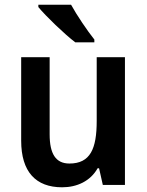

<svg xmlns="http://www.w3.org/2000/svg" viewBox="-20 -786 624 816"><path d="M282 -766H143V-756C173 -719 255 -640 300 -606H381V-618C352 -654 306 -722 282 -766ZM511 -543H391V-272C391 -154 364 -91 275 -91C217 -91 191 -132 191 -215V-543H70V-188C70 -56 132 10 244 10C307 10 364 -16 395 -71H401L417 0H511Z"/></svg>

Font: Noto Sans Arabic SemCond SemBd
Style: Regular
Weight: 600
Width: 4
Designer: Monotype Design Team, Nadine Chahine, Nizar Qandah and Khaled Hosny
Foundry: Monotype Imaging Inc.
Version: Version 2.012